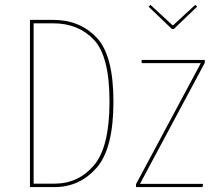

<svg xmlns="http://www.w3.org/2000/svg" viewBox="-20 -762 881 782"><path d="M442 -348Q442 -156 373 -78Q304 0 202 0H102V-681H197Q305 -681 373.5 -609Q442 -537 442 -348ZM117 -667V-14H202Q299 -14 362.5 -88.5Q426 -163 426 -348Q426 -533 362.5 -600Q299 -667 197 -667ZM814 -506 550 -13H807L805 0H534V-12L798 -505H557V-518H814ZM783 -735 688 -644H680L585 -735L593 -742L684 -658L775 -742Z"/></svg>

Font: Fira Sans Compressed Hair
Style: Regular
Weight: 100
Width: 1
Designer: bBox Type GmbH & Carrois Corporate GbR & Edenspiekermann AG
Foundry: bBox Type GmbH & Carrois Corporate GbR & Edenspiekermann AG
Version: Version 4.301